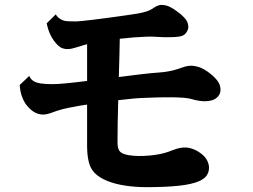

<svg xmlns="http://www.w3.org/2000/svg" viewBox="-20 -775 1040 789"><path d="M764.2 -504.9Q773.9 -504.9 784.9 -502.7Q795.9 -500.5 808.1 -495.1Q820.3 -489.7 831.3 -481.9Q842.3 -474.1 853 -464.8Q870.1 -449.7 877.7 -436.8Q885.3 -423.8 886.2 -408.2Q887.2 -387.7 870.6 -373.3Q854 -358.9 819.8 -358.9Q812 -358.9 797.1 -361.1Q782.2 -363.3 770 -367.2Q756.3 -371.6 733.9 -373.3Q711.4 -375 685.1 -375.2Q658.7 -375.5 631.3 -374.8Q604 -374 580.1 -373Q556.6 -372.6 527.1 -369.9Q497.6 -367.2 465.8 -363.3Q464.4 -313 463.6 -268.3Q462.9 -223.6 462.9 -189.9Q462.9 -163.1 472.9 -152.3Q482.9 -141.6 509.8 -137.2Q526.9 -134.3 548.8 -134Q570.8 -133.8 593.5 -135.7Q616.2 -137.7 636.7 -141.8Q657.2 -146 670.9 -150.9Q690.4 -158.7 706.8 -163.8Q723.1 -168.9 741.2 -168.9Q756.8 -168.9 775.6 -161.6Q794.4 -154.3 811 -140.1Q824.7 -128.9 831.8 -114.3Q838.9 -99.6 838.9 -85.9Q838.9 -67.9 829.6 -54.2Q820.3 -40.5 798.8 -30.8Q769.5 -17.6 714.8 -11.7Q660.2 -5.9 582 -5.9Q534.7 -5.9 492.9 -12.5Q451.2 -19 419.2 -32.2Q387.2 -45.4 368.2 -64.9Q351.1 -83 344.5 -110.8Q337.9 -138.7 337.9 -176.8V-345.2Q324.7 -343.3 312 -341.3Q299.3 -339.4 288.1 -336.9Q258.3 -332 235.6 -325.9Q212.9 -319.8 198.2 -314Q187 -309.6 176.5 -306.9Q166 -304.2 157.2 -304.2Q123 -304.2 94.2 -336.9Q80.1 -352.5 71.3 -375.5Q62.5 -398.4 61 -425.8L100.1 -462.9Q106 -449.7 116.9 -442.4Q127.9 -435.1 147.2 -432.1Q166.5 -429.2 196.8 -429.2Q216.8 -429.2 254.2 -432.9Q291.5 -436.5 337.9 -442.4V-593.3Q328.6 -590.8 320.6 -588.6Q312.5 -586.4 306.2 -584Q292.5 -579.6 280 -576.4Q267.6 -573.2 257.8 -573.2Q246.1 -573.2 236.6 -576.7Q227.1 -580.1 217.8 -588.9Q199.2 -607.4 188.2 -629.9Q177.2 -652.3 171.9 -679.2L209 -715.8Q214.8 -706.5 221.9 -700.9Q229 -695.3 240.2 -690.9Q247.6 -688 263.9 -687.5Q280.3 -687 293 -687Q298.8 -687 316.4 -688.7Q334 -690.4 358.4 -693.4Q382.8 -696.3 410.4 -700Q438 -703.6 464.4 -707.3Q490.7 -710.9 512 -714.1Q533.2 -717.3 544.9 -719.2Q563 -722.2 580.6 -727.5Q598.1 -732.9 613.8 -744.1Q619.1 -748 627.9 -751.5Q636.7 -754.9 643.1 -754.9Q649.9 -754.9 658.9 -753.2Q668 -751.5 672.9 -749Q682.6 -745.1 694.1 -737.5Q705.6 -730 716.8 -721.2Q728 -712.4 735.8 -704.1Q745.6 -694.3 749.8 -684.6Q753.9 -674.8 753.9 -664.1Q753.9 -649.4 740.2 -634.8Q731.9 -627 715.1 -624.5Q698.2 -622.1 676.8 -622.1Q667.5 -622.1 649.9 -622.3Q632.3 -622.6 615.2 -624Q604.5 -625 581.5 -624.3Q558.6 -623.5 530 -621.3Q501.5 -619.1 472.2 -615.7Q471.7 -577.1 470.5 -537.4Q469.2 -497.6 468.3 -458.5Q514.6 -464.4 556.2 -469.5Q597.7 -474.6 634.8 -477.1Q654.8 -478.5 674.6 -482.2Q694.3 -485.8 710 -491.2Q722.7 -495.6 736.6 -500.2Q750.5 -504.9 764.2 -504.9Z"/></svg>

Font: BIZ UDMincho
Style: Bold
Weight: 700
Monospace: yes
Designer: TypeBank Co., Ltd.
Foundry: Morisawa Inc.
Version: Version 1.06